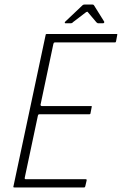

<svg xmlns="http://www.w3.org/2000/svg" viewBox="-20 -822 535 842"><path d="M43 0Q40 0 39 -1Q38 -2 39 -5L180 -668Q180 -673 186 -673H491Q494 -673 494.5 -672Q495 -671 494 -668L489 -641Q488 -639 487.5 -637.5Q487 -636 484 -636H222Q217 -636 216 -634Q215 -632 214 -629L158 -364Q157 -362 158.5 -359.5Q160 -357 163 -357H379Q382 -357 382.5 -356Q383 -355 382 -352L377 -326Q377 -324 376 -322.5Q375 -321 372 -321H154Q150 -321 148.5 -319.5Q147 -318 146 -314L89 -45Q88 -41 88.5 -38.5Q89 -36 94 -36H356Q359 -36 359.5 -35Q360 -34 360 -31L354 -5Q353 -2 352 -1Q351 0 348 0ZM267 -720Q264 -720 264 -722.5Q264 -725 266 -727L342 -799Q345 -802 350 -802H386Q390 -802 392 -799L437 -727Q438 -725 436.5 -722.5Q435 -720 432 -720H409Q408 -720 406.5 -721.5Q405 -723 403 -724L365 -769Q364 -772 358 -769L299 -724Q298 -722 296 -721Q294 -720 291 -720Z"/></svg>

Font: Glory ExtraLight
Style: Italic
Weight: 250
Italic angle: -12°
Version: Version 1.011